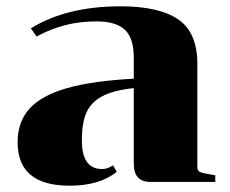

<svg xmlns="http://www.w3.org/2000/svg" viewBox="-20 -578 732 610"><path d="M240 -132Q240 -41 304 -41Q323 -41 339 -53L351 -32Q296 12 201 12Q36 12 36 -126Q36 -191 74 -233Q112 -275 193 -298Q274 -321 405 -328V-395Q405 -458 376 -484Q347 -510 288 -510Q232 -510 186.5 -498Q141 -486 96 -462L78 -488Q192 -558 363 -558Q485 -558 546 -516.5Q607 -475 607 -375V-49Q607 -38 611.5 -34Q616 -30 631 -27L664 -21V0H458Q405 0 405 -58V-298Q339 -291 303.5 -271.5Q268 -252 254 -219Q240 -186 240 -132Z"/></svg>

Font: Chonburi
Style: Regular
Weight: 400
Designer: Thanarat Vachiruckul and Stawix Ruecha
Foundry: Cadson Demak & Katatrad
Version: Version 1.000